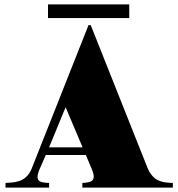

<svg xmlns="http://www.w3.org/2000/svg" viewBox="-20 -852 810 872"><path d="M5 -21V0H203V-21C166 -23 134 -24 160 -84L188 -148H370L396 -86C422 -26 391 -24 354 -21V0H765V-21C728 -23 679 -22 651 -87L392 -738H382L123 -84C96 -21 42 -24 5 -21ZM203 -183 278 -365 355 -183ZM198 -832V-770H567V-832Z"/></svg>

Font: Sprat Black
Style: Regular
Weight: 900
Designer: Ethan Nakache
Foundry: Collletttivo
Version: Version 2.000;Glyphs 3.2 (3217)